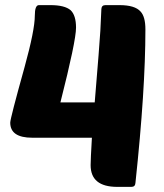

<svg xmlns="http://www.w3.org/2000/svg" viewBox="-20 -730 639 750"><path d="M106 -192Q20 -192 20 -251Q20 -267 76 -468Q116 -613 116 -669Q116 -710 132 -710H177Q233 -710 256 -690Q277 -670 277 -622Q277 -570 216 -330H350Q369 -558 372 -610L376 -695Q377 -710 392 -710H447Q507 -710 529 -685Q548 -665 548 -615Q548 -379 509 -15Q508 0 493 0H438Q334 0 334 -85Q334 -107 339 -192Z"/></svg>

Font: PoetsenOne
Style: Regular
Weight: 400
Designer: Rodrigo Fuenzalida, Pablo Impallari
Foundry: Pablo Impallari, Rodrigo Fuenzalida
Version: Version 1.000